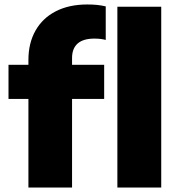

<svg xmlns="http://www.w3.org/2000/svg" viewBox="-20 -838 799 858"><path d="M369.5 -818Q394.5 -818 413.8 -816Q433 -814 452.5 -809.5V-659.5Q431.5 -665.5 401.5 -665.5Q352 -665.5 327 -643.5Q302 -621.5 302 -578.5V-548.5H445.5V-396H302V0H107V-396H18V-548.5H107V-570Q107 -645.5 138.8 -701.5Q170.5 -757.5 229.8 -787.8Q289 -818 369.5 -818ZM504.5 -808H700.5V0H504.5Z"/></svg>

Font: Encode Sans Semi Expanded ExBd
Style: Regular
Weight: 800
Width: 6
Designer: Multiple Designers
Foundry: Impallari Type
Version: Version 2.000